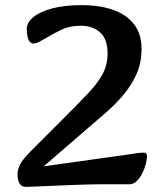

<svg xmlns="http://www.w3.org/2000/svg" viewBox="-20 -716 620 746"><path d="M104 -133 226 -255Q283 -312 321 -352Q359 -392 378.5 -428Q398 -464 398 -507Q398 -565 368.5 -590.5Q339 -616 294 -616Q252 -616 221 -601.5Q190 -587 167 -573Q147 -561 133.5 -554Q120 -547 109 -547Q101 -547 95 -555Q89 -563 86.5 -576Q84 -589 84 -604Q84 -628 109 -649Q134 -670 181.5 -683Q229 -696 297 -696Q368 -696 420 -677.5Q472 -659 501 -621.5Q530 -584 530 -526Q530 -472 510.5 -428.5Q491 -385 460 -348Q429 -311 392 -279Q355 -247 319 -216L134 -56L138 -68L480 -116Q499 -119 514 -121Q529 -123 539 -123Q551 -123 551 -109Q551 -97 546.5 -79Q542 -61 533 -43Q524 -25 511.5 -12.5Q499 0 483 0H366Q344 0 311 1Q278 2 241.5 3.5Q205 5 171 6.5Q137 8 113 9Q89 10 81 10Q67 10 60 2Q53 -6 50.5 -17.5Q48 -29 48 -37Q48 -57 58 -77Q68 -97 104 -133Z"/></svg>

Font: Alkatra
Style: Regular
Weight: 400
Designer: Suman Bhandary
Version: Version 1.100;gftools[0.9.22]